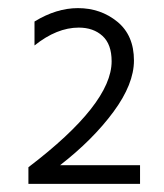

<svg xmlns="http://www.w3.org/2000/svg" viewBox="-20 -845 405 473"><path d="M50 -392H325V-438H128C182 -480 225.8 -523.8 259.5 -569.5C293.2 -615.2 310 -657.3 310 -696C310 -737.3 296.3 -769.2 269 -791.5C241.7 -813.8 209.3 -825 172 -825C136.7 -825 101 -814 65 -792V-733C101.7 -762.3 138 -777 174 -777C198 -777 217.5 -770.2 232.5 -756.5C247.5 -742.8 255 -722 255 -694C255 -624 186.7 -537 50 -433Z"/></svg>

Font: Hind Light
Style: Regular
Weight: 300
Designer: Manushi Parikh, Satya Rajpurohit
Foundry: Indian Type Foundry
Version: Version 1.201;PS 1.0;hotconv 1.0.78;makeotf.lib2.5.61930; tt